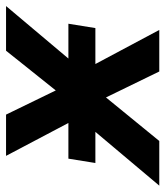

<svg xmlns="http://www.w3.org/2000/svg" viewBox="-8 -556 534 619"><g transform="rotate(-90 258.5 -247.0)"><path d="M-31 0 208 -284 209 -221 65 -494H198L285 -315H261L404 -494H548L319 -222L320 -283L471 0H337L244 -191H269L113 0ZM42 -206 56 -293H491L477 -206Z"/></g></svg>

Font: Nunito Sans 10pt SemiCondensed
Style: Bold Italic
Weight: 700
Width: 4
Italic angle: -9°
Designer: Vernon Adams
Foundry: Vernon Adams
Version: Version 3.101;gftools[0.9.27]